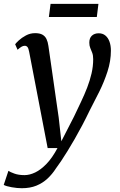

<svg xmlns="http://www.w3.org/2000/svg" viewBox="-63 -741 630 1010"><path d="M90.4 -468.4Q86.9 -487.5 81.2 -493.9Q75.5 -500.2 67.3 -500.2Q58.6 -500.2 50 -495.1Q41.3 -490 29.4 -479.2L16.7 -508.2Q20.7 -514.2 35.7 -528.3Q50.8 -542.4 73.3 -554.5Q95.7 -566.6 121.7 -566.6Q146.2 -566.6 160.4 -558.5Q174.6 -550.4 181.7 -535.4Q188.8 -520.4 191.6 -499.6Q198.4 -452.5 205.2 -405.4Q212.1 -358.3 218.7 -311.2Q225.3 -264.2 232.1 -217.2Q238.9 -170.1 245.7 -123.2L259.7 2.1L326.4 -127.9Q345.3 -167.6 363.3 -205.5Q381.3 -243.3 395.7 -280.5Q410 -317.6 418.6 -354.8Q427.2 -391.9 427.2 -429.9Q427.2 -450 422.1 -463.2Q417.1 -476.4 411.9 -488.5Q406.8 -500.5 406.8 -516.9Q406.8 -540.7 420.3 -553.3Q433.9 -565.9 456.2 -565.9Q477.2 -565.9 491.3 -554.2Q505.5 -542.6 512.9 -522Q520.4 -501.5 520.4 -474.6Q520.4 -420 502.5 -364.9Q484.7 -309.9 458.8 -257.9Q432.8 -206 408.8 -159.9Q389.4 -119.5 369.4 -81.5Q349.4 -43.6 329.8 -9.6Q310.2 24.5 292.2 53.6Q274.2 82.7 258.7 105.9Q243.2 129.1 231 145.2Q212 175.1 186.8 198.5Q161.6 222 128.4 235.6Q95.2 249.1 51.4 249.1Q27.6 249.1 -1.3 244Q-30.1 238.9 -43.4 231.7L-18.7 157.6Q-10.2 163.9 12.2 172Q34.5 180.2 66.1 180.2Q92.8 180.2 122.3 166.1Q151.7 152 181.8 120.8Q211.9 89.6 239.5 37.8H187.7ZM203 -720.7H454.8L446.3 -651.7H194.1Z"/></svg>

Font: Merriweather Light
Style: Italic
Weight: 300
Italic angle: -7.8°
Designer: Eben Sorkin
Foundry: Eben Sorkin
Version: Version 2.101